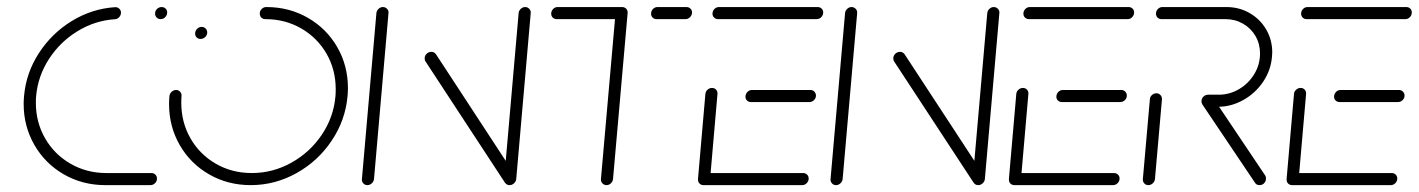

<svg xmlns="http://www.w3.org/2000/svg" viewBox="-20 -539 4130 559"><path d="M48.9 -236.3Q48.9 -247.8 50 -259.3Q55.9 -326.7 93.3 -384.4Q130.7 -442.2 189.3 -478Q247.8 -513.7 314.8 -518.1Q321.9 -518.5 327 -513.9Q332.2 -509.3 332.2 -502.2Q332.2 -494.8 327 -489.1Q321.9 -483.3 314.4 -483Q256.7 -479.3 205.9 -448.3Q155.2 -417.4 122.8 -367.6Q90.4 -317.8 85.2 -259.3Q84.4 -252.6 84.4 -239.6Q84.4 -183 111.3 -136.3Q138.1 -89.6 185.2 -62.4Q232.2 -35.2 289.6 -35.2H420.7Q427.8 -35.2 432.4 -30.6Q437 -25.9 437 -19.3Q437 -11.1 431.3 -5.6Q425.6 0 417.8 0H286.7Q220.4 0 165.9 -31.3Q111.5 -62.6 80.2 -116.9Q48.9 -171.1 48.9 -236.3ZM431.5 -499.6Q431.5 -507.4 437.2 -513Q443 -518.5 450.7 -518.5Q457.4 -518.5 462 -514.1Q466.7 -509.6 466.7 -503Q466.7 -494.8 461.1 -489.1Q455.6 -483.3 447.8 -483.3Q440.7 -483.3 436.1 -488Q431.5 -492.6 431.5 -499.6Z M548.1 -441.1Q548.1 -448.9 553.7 -454.8Q559.3 -460.7 567 -460.7Q574.1 -460.7 578.7 -455.9Q583.3 -451.1 583.3 -444.4Q583.3 -436.7 577.4 -431.1Q571.5 -425.6 563.7 -425.6Q557 -425.6 552.6 -430Q548.1 -434.4 548.1 -441.1ZM736.3 -499.6Q736.3 -507.4 742 -513Q747.8 -518.5 755.2 -518.5Q821.9 -518.5 876.3 -487.2Q930.7 -455.9 961.9 -401.9Q993 -347.8 993 -282.2Q993 -271.1 991.9 -259.3Q985.6 -188.9 945.6 -129.3Q905.6 -69.6 843 -34.8Q780.4 0 710 0Q643.3 0 588.9 -31.3Q534.4 -62.6 503.3 -116.7Q472.2 -170.7 472.2 -236.3Q472.2 -247.8 473.3 -259.3Q474.1 -266.7 479.8 -271.9Q485.6 -277 492.6 -277Q500 -277 504.6 -271.7Q509.3 -266.3 508.5 -259.3Q507.8 -252.6 507.8 -239.6Q507.8 -183 534.6 -136.1Q561.5 -89.3 608.5 -62.2Q655.6 -35.2 713 -35.2Q774.1 -35.2 828.1 -65.2Q882.2 -95.2 916.9 -146.7Q951.5 -198.1 956.7 -259.3Q957.4 -265.9 957.4 -279.6Q957.4 -336.3 930.6 -382.8Q903.7 -429.3 856.9 -456.3Q810 -483.3 752.2 -483.3Q745.2 -483.3 740.7 -488Q736.3 -492.6 736.3 -499.6Z M1049.6 0Q1042.2 0 1037.6 -5.4Q1033 -10.7 1033.7 -17.8L1075.9 -501.1Q1076.7 -508.1 1082.2 -513.3Q1087.8 -518.5 1094.8 -518.5Q1101.9 -518.5 1106.9 -513.3Q1111.9 -508.1 1111.1 -501.1L1068.9 -17.8Q1068.1 -10.4 1062.4 -5.2Q1056.7 0 1049.6 0ZM1216.3 -370.4Q1217 -377.8 1222.8 -383Q1228.5 -388.1 1235.9 -388.1Q1244.1 -388.1 1249.3 -381.1L1480.7 -27.4L1450.7 -6.3L1218.9 -360Q1216.3 -363.7 1216.3 -370.4ZM1463.7 0Q1456.3 0 1451.7 -5.4Q1447 -10.7 1447.8 -17.8L1490 -501.1Q1490.7 -508.1 1496.3 -513.3Q1501.9 -518.5 1508.9 -518.5Q1515.9 -518.5 1520.9 -513.3Q1525.9 -508.1 1525.2 -501.1L1483 -17.8Q1482.2 -10.4 1476.5 -5.2Q1470.7 0 1463.7 0Z M1807.4 -502.2 1764.8 -17.8Q1764.1 -10.4 1758.5 -5.2Q1753 0 1745.9 0Q1738.9 0 1733.9 -5.2Q1728.9 -10.4 1729.6 -17.8L1772.2 -502.2ZM1584.8 -499.3Q1584.8 -507 1590.4 -512.8Q1595.9 -518.5 1603.7 -518.5H1791.1Q1798.1 -518.5 1802.8 -513.9Q1807.4 -509.3 1807.4 -502.6Q1807.4 -494.8 1801.7 -489.1Q1795.9 -483.3 1788.1 -483.3H1600.7Q1594.1 -483.3 1589.4 -487.8Q1584.8 -492.2 1584.8 -499.3ZM1875.6 -499.3Q1875.6 -507 1881.1 -512.8Q1886.7 -518.5 1894.4 -518.5H1978.5Q1985.2 -518.5 1990 -514.1Q1994.8 -509.6 1994.8 -503Q1994.8 -494.8 1989.1 -489.1Q1983.3 -483.3 1975.9 -483.3H1891.5Q1884.8 -483.3 1880.2 -487.8Q1875.6 -492.2 1875.6 -499.3Z M2012.2 -18.1 2033.7 -265.6Q2034.4 -273 2040.2 -278Q2045.9 -283 2053 -283Q2060.4 -283 2065 -277.8Q2069.6 -272.6 2068.9 -265.6L2047.4 -18.1ZM2334.4 -19.3Q2334.4 -11.5 2328.7 -5.7Q2323 0 2315.6 0H2028.1Q2021.5 0 2016.9 -4.4Q2012.2 -8.9 2012.2 -15.9Q2012.2 -23.7 2017.8 -29.4Q2023.3 -35.2 2031.1 -35.2H2318.1Q2325.2 -35.2 2329.8 -30.6Q2334.4 -25.9 2334.4 -19.3ZM2150.4 -257.4Q2150.4 -265.2 2155.9 -271.1Q2161.5 -277 2169.3 -277H2339.6Q2346.3 -277 2350.9 -272.2Q2355.6 -267.4 2355.6 -260.7Q2355.6 -253 2349.8 -247.4Q2344.1 -241.9 2336.7 -241.9H2166.3Q2159.6 -241.9 2155 -246.3Q2150.4 -250.7 2150.4 -257.4ZM2054.4 -499.3Q2054.4 -507 2060 -512.8Q2065.6 -518.5 2073.3 -518.5H2360.7Q2367.4 -518.5 2372 -514.1Q2376.7 -509.6 2376.7 -503Q2376.7 -494.8 2371.1 -489.1Q2365.6 -483.3 2357.8 -483.3H2070.4Q2063.7 -483.3 2059.1 -487.8Q2054.4 -492.2 2054.4 -499.3Z M2414.1 0Q2406.7 0 2402 -5.4Q2397.4 -10.7 2398.1 -17.8L2440.4 -501.1Q2441.1 -508.1 2446.7 -513.3Q2452.2 -518.5 2459.3 -518.5Q2466.3 -518.5 2471.3 -513.3Q2476.3 -508.1 2475.6 -501.1L2433.3 -17.8Q2432.6 -10.4 2426.9 -5.2Q2421.1 0 2414.1 0ZM2580.7 -370.4Q2581.5 -377.8 2587.2 -383Q2593 -388.1 2600.4 -388.1Q2608.5 -388.1 2613.7 -381.1L2845.2 -27.4L2815.2 -6.3L2583.3 -360Q2580.7 -363.7 2580.7 -370.4ZM2828.1 0Q2820.7 0 2816.1 -5.4Q2811.5 -10.7 2812.2 -17.8L2854.4 -501.1Q2855.2 -508.1 2860.7 -513.3Q2866.3 -518.5 2873.3 -518.5Q2880.4 -518.5 2885.4 -513.3Q2890.4 -508.1 2889.6 -501.1L2847.4 -17.8Q2846.7 -10.4 2840.9 -5.2Q2835.2 0 2828.1 0Z M2917.4 -18.1 2938.9 -265.6Q2939.6 -273 2945.4 -278Q2951.1 -283 2958.1 -283Q2965.6 -283 2970.2 -277.8Q2974.8 -272.6 2974.1 -265.6L2952.6 -18.1ZM3239.6 -19.3Q3239.6 -11.5 3233.9 -5.7Q3228.1 0 3220.7 0H2933.3Q2926.7 0 2922 -4.4Q2917.4 -8.9 2917.4 -15.9Q2917.4 -23.7 2923 -29.4Q2928.5 -35.2 2936.3 -35.2H3223.3Q3230.4 -35.2 3235 -30.6Q3239.6 -25.9 3239.6 -19.3ZM3055.6 -257.4Q3055.6 -265.2 3061.1 -271.1Q3066.7 -277 3074.4 -277H3244.8Q3251.5 -277 3256.1 -272.2Q3260.7 -267.4 3260.7 -260.7Q3260.7 -253 3255 -247.4Q3249.3 -241.9 3241.9 -241.9H3071.5Q3064.8 -241.9 3060.2 -246.3Q3055.6 -250.7 3055.6 -257.4ZM2959.6 -499.3Q2959.6 -507 2965.2 -512.8Q2970.7 -518.5 2978.5 -518.5H3265.9Q3272.6 -518.5 3277.2 -514.1Q3281.9 -509.6 3281.9 -503Q3281.9 -494.8 3276.3 -489.1Q3270.7 -483.3 3263 -483.3H2975.6Q2968.9 -483.3 2964.3 -487.8Q2959.6 -492.2 2959.6 -499.3Z M3323.3 0Q3315.9 0 3311.3 -5.4Q3306.7 -10.7 3307.4 -17.8L3327.8 -250Q3328.1 -257 3333.7 -262.2Q3339.3 -267.4 3346.7 -267.4Q3354.1 -267.4 3358.7 -262.2Q3363.3 -257 3363 -250L3342.6 -17.8Q3341.9 -10.4 3336.1 -5.2Q3330.4 0 3323.3 0ZM3665.9 -19.6Q3665.9 -11.5 3660.6 -5.7Q3655.2 0 3647 0Q3638.1 0 3634.1 -6.7L3480.7 -234.8Q3478.1 -239.3 3478.1 -244.1Q3478.1 -251.9 3483.9 -257.4Q3489.6 -263 3497.4 -263Q3501.5 -263 3505.2 -261.1Q3508.9 -259.3 3510.7 -255.9L3663.3 -28.5Q3665.9 -24.8 3665.9 -19.6ZM3478.1 -244.4Q3478.1 -252.2 3483.9 -257.8Q3489.6 -263.3 3497.4 -263.3H3528.5Q3560 -263.3 3587.6 -279.6Q3615.2 -295.9 3631.9 -323.5Q3648.5 -351.1 3648.5 -383.3Q3648.5 -411.1 3635.4 -433.9Q3622.2 -456.7 3599.1 -470Q3575.9 -483.3 3547.8 -483.3H3361.5Q3354.8 -483.3 3350.2 -487.8Q3345.6 -492.2 3345.6 -499.3Q3345.6 -507 3351.1 -512.8Q3356.7 -518.5 3364.4 -518.5H3550.7Q3587.8 -518.5 3618.3 -500.9Q3648.9 -483.3 3666.5 -453.1Q3684.1 -423 3684.1 -386.3Q3684.1 -382.6 3683.3 -373.7Q3680 -334.1 3657.4 -300.7Q3634.8 -267.4 3599.8 -247.8Q3564.8 -228.1 3525.6 -228.1H3494.4Q3487.4 -228.1 3482.8 -232.8Q3478.1 -237.4 3478.1 -244.4Z M3725.9 -18.1 3747.4 -265.6Q3748.1 -273 3753.9 -278Q3759.6 -283 3766.7 -283Q3774.1 -283 3778.7 -277.8Q3783.3 -272.6 3782.6 -265.6L3761.1 -18.1ZM4048.1 -19.3Q4048.1 -11.5 4042.4 -5.7Q4036.7 0 4029.3 0H3741.9Q3735.2 0 3730.6 -4.4Q3725.9 -8.9 3725.9 -15.9Q3725.9 -23.7 3731.5 -29.4Q3737 -35.2 3744.8 -35.2H4031.9Q4038.9 -35.2 4043.5 -30.6Q4048.1 -25.9 4048.1 -19.3ZM3864.1 -257.4Q3864.1 -265.2 3869.6 -271.1Q3875.2 -277 3883 -277H4053.3Q4060 -277 4064.6 -272.2Q4069.3 -267.4 4069.3 -260.7Q4069.3 -253 4063.5 -247.4Q4057.8 -241.9 4050.4 -241.9H3880Q3873.3 -241.9 3868.7 -246.3Q3864.1 -250.7 3864.1 -257.4ZM3768.1 -499.3Q3768.1 -507 3773.7 -512.8Q3779.3 -518.5 3787 -518.5H4074.4Q4081.1 -518.5 4085.7 -514.1Q4090.4 -509.6 4090.4 -503Q4090.4 -494.8 4084.8 -489.1Q4079.3 -483.3 4071.5 -483.3H3784.1Q3777.4 -483.3 3772.8 -487.8Q3768.1 -492.2 3768.1 -499.3Z"/></svg>

Font: 26F Galaxy Sans Light
Style: Italic
Weight: 300
Italic angle: -5°
Designer: C₂₉H₂₅N₃O₅
Version: Version 1.200